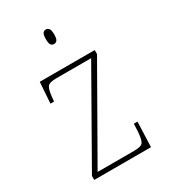

<svg xmlns="http://www.w3.org/2000/svg" viewBox="-182 -828 811 917"><g transform="rotate(-30 223.5 -369.0)"><path d="M62 0V-22L340 -511H148Q109 -511 99 -497Q89 -483 85 -442L83 -420H63L71 -536H374V-514L95 -25H297Q336 -25 345.5 -39Q355 -53 358 -95L360 -138H380L375 0ZM221 -658Q210 -658 204 -666Q198 -674 198 -698Q198 -721 204 -729.5Q210 -738 221 -738Q231 -738 237.5 -729.5Q244 -721 244 -698Q244 -674 237.5 -666Q231 -658 221 -658Z"/></g></svg>

Font: Noto Serif Lao SemiCondensed Thin
Style: Regular
Weight: 100
Width: 4
Designer: Monotype Design Team
Foundry: Monotype Imaging Inc.
Version: Version 2.003; ttfautohint (v1.8.4.7-5d5b)